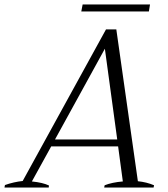

<svg xmlns="http://www.w3.org/2000/svg" viewBox="-52 -835 749 855"><path d="M611 -784H310L316 -815H616ZM634 -10 632 0H412L414 -10Q447 -23 495 -27L474 -183H176L90 -27Q139 -22 166 -9L165 0H-32L-30 -11Q10 -25 49 -29L420 -704H466L562 -28Q601 -24 634 -10ZM470 -214 415 -618 193 -214Z"/></svg>

Font: Trirong Light
Style: Italic
Weight: 300
Italic angle: -12°
Designer: Katatrad Team
Foundry: CadsonDemak
Version: Version 1.001